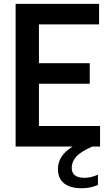

<svg xmlns="http://www.w3.org/2000/svg" viewBox="-20 -760 563 996"><path d="M352 110.5Q352 162.5 419 162.5Q449.5 162.5 488 146.5V199.5Q448.5 216.5 405 216.5Q343.5 216.5 312 190.8Q280.5 165 280.5 117.5Q280.5 83 298.5 54.2Q316.5 25.5 357 0H61V-740H494V-633.5H182V-432H445.5V-325.5H182V-106.5H499V0H459Q398.5 26.5 375.2 53Q352 79.5 352 110.5Z"/></svg>

Font: Encode Sans Condensed SemiBold
Style: Regular
Weight: 600
Width: 3
Designer: Multiple Designers
Foundry: Impallari Type
Version: Version 2.000